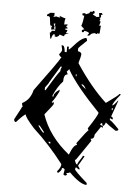

<svg xmlns="http://www.w3.org/2000/svg" viewBox="-59 -888 688 962"><g transform="rotate(5 285.5 -407.0)"><path d="M468.8 -272.5Q463.9 -281.2 463.9 -286.1Q455.1 -285.2 455.1 -277.3Q463.9 -272.5 468.8 -272.5ZM213.9 -161.1V-169.9H204.1Q206.1 -161.1 213.9 -161.1ZM176.8 -211.9V-216.8Q153.3 -249 148.4 -249V-244.1Q169.9 -211.9 176.8 -211.9ZM510.7 -355.5V-365.2H505.9V-355.5ZM367.2 -448.2Q357.4 -471.7 343.8 -471.7Q343.8 -465.8 367.2 -448.2ZM315.4 -508.8V-518.6H311.5V-508.8ZM311.5 -114.3Q331.1 -166 348.6 -166L343.8 -174.8Q394.5 -244.1 399.4 -244.1L394.5 -253.9Q441.4 -324.2 441.4 -336.9Q322.3 -460 278.3 -537.1V-541Q275.4 -541 264.6 -527.3L269.5 -518.6V-513.7Q251 -513.7 251 -476.6Q225.6 -451.2 204.1 -402.3V-397.5H209Q209 -416 237.3 -434.6V-425.8Q219.7 -389.6 204.1 -370.1V-365.2L213.9 -370.1V-360.4Q213.9 -356.4 171.9 -304.7Q208 -197.3 311.5 -114.3ZM167 -425.8Q217.8 -510.7 232.4 -527.3Q232.4 -538.1 237.3 -545.9V-550.8H232.4L181.6 -466.8Q181.6 -462.9 163.1 -439.5V-425.8ZM468.8 -272.5V-262.7L460 -267.6L431.6 -225.6Q431.6 -203.1 413.1 -203.1L418 -193.4L348.6 -91.8H343.8Q349.6 -68.4 357.4 -68.4Q357.4 -76.2 380.9 -110.4V-114.3H389.6V-110.4L362.3 -63.5L371.1 -49.8V-44.9H367.2L352.5 -54.7L348.6 -44.9Q348.6 -37.1 413.1 19.5V29.3Q380.9 29.3 325.2 -26.4Q317.4 -21.5 306.6 -21.5L311.5 -12.7L301.8 -7.8L293 -12.7L296.9 -36.1Q296.9 -44.9 283.2 -44.9Q283.2 -31.2 264.6 -17.6L259.8 -26.4Q278.3 -45.9 278.3 -63.5Q208 -155.3 126 -230.5Q79.1 -282.2 79.1 -295.9Q71.3 -295.9 33.2 -253.9Q23.4 -253.9 23.4 -267.6L55.7 -328.1Q55.7 -333 60.5 -333Q55.7 -341.8 55.7 -351.6Q95.7 -371.1 107.4 -420.9Q217.8 -570.3 232.4 -597.7Q225.6 -597.7 218.8 -611.3Q232.4 -626 232.4 -634.8L227.5 -657.2H232.4Q243.2 -657.2 246.1 -625H255.9V-653.3H264.6V-638.7Q269.5 -638.7 301.8 -675.8Q330.1 -704.1 348.6 -704.1L352.5 -694.3V-690.4Q311.5 -652.3 311.5 -648.4V-634.8Q330.1 -631.8 330.1 -620.1Q330.1 -611.3 320.3 -579.1V-574.2Q395.5 -460 473.6 -388.7Q533.2 -430.7 538.1 -439.5H543V-434.6Q508.8 -393.6 505.9 -378.9Q514.6 -378.9 534.2 -407.2V-402.3L505.9 -323.2Q515.6 -322.3 515.6 -309.6H510.7L501 -314.5V-304.7Q507.8 -304.7 547.9 -262.7Q547.9 -253.9 534.2 -253.9Q497.1 -278.3 482.4 -291Q475.6 -272.5 468.8 -272.5ZM171.9 -685.5H168L163.1 -715.8Q170.9 -715.8 170.9 -721.7L169.9 -724.6L188.5 -726.6L189.5 -742.2Q188.5 -752.9 183.6 -754.9Q187.5 -757.8 187.5 -760.7L186.5 -762.7L178.7 -761.7Q180.7 -752.9 185.5 -745.1Q181.6 -742.2 181.6 -739.3Q186.5 -736.3 187.5 -732.4Q182.6 -732.4 182.6 -733.4Q177.7 -731.4 169.9 -730.5L168 -739.3L171.9 -742.2Q164.1 -742.2 163.1 -744.1L171.9 -745.1L170.9 -749L162.1 -752L157.2 -790Q155.3 -796.9 146.5 -796.9L142.6 -795.9L141.6 -803.7L158.2 -814.5L178.7 -815.4L179.7 -812.5Q179.7 -810.5 175.8 -810.5L179.7 -806.6Q179.7 -802.7 173.8 -794.9L189.5 -798.8Q191.4 -796.9 204.1 -794.9L209 -795.9L203.1 -803.7Q229.5 -793 235.4 -793Q231.4 -782.2 231.4 -761.7L244.1 -763.7Q249 -763.7 250 -760.7L242.2 -754.9Q243.2 -750 252 -745.1Q244.1 -742.2 239.3 -742.2L240.2 -735.4L247.1 -736.3L250 -735.4Q250 -729.5 243.2 -719.7L255.9 -721.7V-719.7Q248 -718.8 239.3 -711.9Q236.3 -710.9 236.3 -703.1Q232.4 -703.1 212.9 -710Q212.9 -702.1 197.3 -696.3Q187.5 -698.2 187.5 -701.2L192.4 -705.1Q186.5 -706.1 186.5 -710Q177.7 -709 171.9 -685.5ZM353.5 -715.8 352.5 -717.8Q352.5 -720.7 359.4 -728.5Q358.4 -735.4 335 -739.3L332 -732.4L323.2 -731.4L322.3 -740.2Q322.3 -743.2 334 -747.1Q333 -749 317.4 -762.7Q324.2 -780.3 328.1 -814.5Q319.3 -814.5 318.8 -817.4Q318.4 -820.3 317.4 -823.2Q319.3 -827.1 328.1 -827.1Q334 -827.1 335 -822.3L356.4 -831.1L352.5 -833Q352.5 -836.9 360.4 -837.9L368.2 -836.9V-841.8L376 -842.8L378.9 -832Q370.1 -827.1 370.1 -824.2Q389.6 -814.5 389.6 -813.5L403.3 -815.4L400.4 -834L414.1 -835.9L418.9 -829.1V-827.1L411.1 -826.2L412.1 -819.3Q412.1 -810.5 404.3 -809.6L410.2 -805.7L406.2 -794.9L412.1 -792Q409.2 -776.4 405.3 -771.5L410.2 -772.5Q415 -772.5 415 -770.5L412.1 -732.4L408.2 -731.4L399.4 -732.4V-728.5Q390.6 -728.5 389.6 -732.4Q367.2 -729.5 365.2 -719.7Z"/></g></svg>

Font: Blackcraft
Style: Regular
Weight: 400
Designer: GGBotNet
Foundry: GGBotNet
Version: 1.00